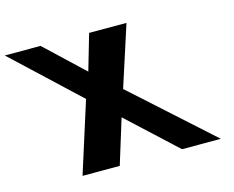

<svg xmlns="http://www.w3.org/2000/svg" viewBox="-279 -845 1204 987"><g transform="rotate(-15 323.0 -351.5)"><path d="M781.2 -0.9 362.1 -378.3 466.9 -702.1H268L212.4 -510.9L9.6 -702.1H-180.8L164.9 -378.3L45.1 -0.9H243.2L316.9 -239.7L574.7 -0.9Z"/></g></svg>

Font: Hussar
Style: BdOpOblFour
Weight: 700
Foundry: Cannot Into Space Fonts
Version: Version 2.00